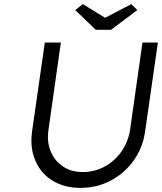

<svg xmlns="http://www.w3.org/2000/svg" viewBox="-20 -907 788 934"><path d="M371 7Q292 7 235 -28.5Q178 -64 151.5 -126.5Q125 -189 136 -268L198 -700H276L216 -277Q207 -218 226.5 -171Q246 -124 286.5 -97Q327 -70 382 -70Q440 -70 489.5 -97Q539 -124 571.5 -171Q604 -218 613 -277L673 -700H748L686 -268Q675 -189 630.5 -126.5Q586 -64 518.5 -28.5Q451 7 371 7ZM446 -762 346 -858 383 -887 505 -812H475L619 -887L648 -858L520 -762Z"/></svg>

Font: Lexend Light
Style: Italic
Weight: 300
Italic angle: -8.13011°
Designer: Bonnie Shaver-Troup, Thomas Jockin
Foundry: Lexend
Version: Version 1.007